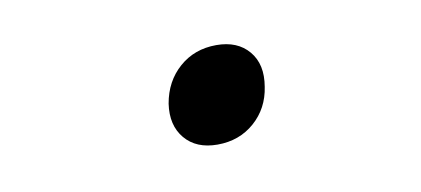

<svg xmlns="http://www.w3.org/2000/svg" viewBox="-32 -494 664 303"><g transform="rotate(-10 300.0 -342.5)"><path d="M298 -265Q264 -265 246 -286.5Q228 -308 233 -342Q239 -377 263.5 -398.5Q288 -420 323 -420Q357 -420 375 -398.5Q393 -377 387 -342Q382 -308 357.5 -286.5Q333 -265 298 -265Z"/></g></svg>

Font: JetBrains Mono NL ExtraLight
Style: Italic
Weight: 200
Italic angle: -9°
Monospace: yes
Designer: Philipp Nurullin, Konstantin Bulenkov
Foundry: JetBrains
Version: Version 2.305; ttfautohint (v1.8.4.7-5d5b)